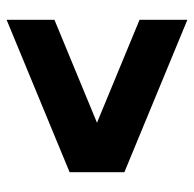

<svg xmlns="http://www.w3.org/2000/svg" viewBox="-23 -584 588 582"><g transform="rotate(-90 271.0 -293.0)"><path d="M502 -19V-164L190 -293L502 -422V-567L40 -376V-210Z"/></g></svg>

Font: Geist ExtBd
Style: Regular
Weight: 400
Designer: Basement.studio, Andrés Briganti, Mateo Zaragoza
Foundry: Basement.studio, Vercel, Andrés Briganti, Guido Ferreyra, Mateo Zaragoza
Version: Version 1.401